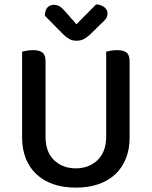

<svg xmlns="http://www.w3.org/2000/svg" viewBox="-20 -843 693 877"><path d="M572 -213Q572 -162 555.5 -120Q539 -78 507.5 -48Q476 -18 430.5 -2Q385 14 326 14Q268 14 222.5 -2Q177 -18 145.5 -48Q114 -78 97.5 -120Q81 -162 81 -213V-607Q88 -609 102 -611.5Q116 -614 131 -614Q160 -614 174 -603Q188 -592 188 -564V-219Q188 -148 227.5 -111Q267 -74 326 -74Q356 -74 381 -83.5Q406 -93 425 -111Q444 -129 454.5 -156Q465 -183 465 -219V-607Q472 -609 486 -611.5Q500 -614 515 -614Q544 -614 558 -603Q572 -592 572 -564ZM419 -823Q441 -822 456 -810.5Q471 -799 471 -782Q471 -767 463 -756.5Q455 -746 439 -732L388 -682Q371 -668 358.5 -662.5Q346 -657 329 -657Q310 -657 296 -665Q282 -673 268 -687L185 -771Q185 -795 196 -808Q207 -821 227 -821Q241 -821 253 -813.5Q265 -806 282 -786L329 -732Z"/></svg>

Font: Baloo 2 Latin Medium
Style: Regular
Weight: 500
Designer: Sarang Kulkarni and Ek Type
Foundry: Ek Type
Version: Version 1.001